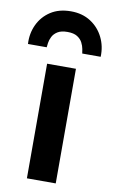

<svg xmlns="http://www.w3.org/2000/svg" viewBox="-115 -871 538 918"><g transform="rotate(10 154.0 -411.5)"><path d="M84 0V-556.5H224V0ZM153.5 -823Q209 -823 249.5 -796.8Q290 -770.5 311.2 -727.5Q332.5 -684.5 330.5 -633.5H241Q240 -640.5 237.5 -655Q235 -669.5 227 -685.2Q219 -701 201.8 -712Q184.5 -723 154 -723Q123.5 -723 106 -712Q88.5 -701 80.8 -685.2Q73 -669.5 71 -655Q69 -640.5 68.5 -633.5H-22.5Q-25.5 -684.5 -5.2 -727.5Q15 -770.5 55.2 -796.8Q95.5 -823 153.5 -823Z"/></g></svg>

Font: Merriweather Sans SemiBold
Style: Regular
Weight: 600
Designer: Eben Sorkin
Foundry: Eben Sorkin
Version: Version 2.001